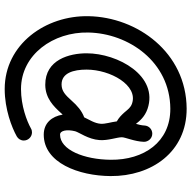

<svg xmlns="http://www.w3.org/2000/svg" viewBox="-18 -712 857 862"><g transform="rotate(90 411.0 -280.5)"><path d="M555.7 9.8C522.5 28.3 454.1 54.2 379.4 54.2C224.6 54.2 122.1 -90.8 125.5 -248C128.9 -428.7 256.8 -614.7 467.3 -616.2C617.7 -616.7 698.2 -497.1 696.8 -348.6C695.8 -229 652.3 -121.1 584 -121.1C565.4 -121.1 559.6 -152.3 568.8 -189C574.2 -208 604.5 -247.1 608.4 -297.9C611.3 -336.4 595.7 -376.5 595.7 -398.4C595.7 -414.1 614.7 -455.1 616.2 -497.1C616.7 -515.6 602.1 -535.2 579.6 -535.2C560.1 -535.2 543.9 -520 543 -500C542.5 -487.8 539.1 -474.1 535.6 -461.9C522.5 -478.5 504.4 -501 468.8 -513.7C320.3 -564.5 218.8 -380.9 218.8 -240.2C218.8 -164.6 246.6 -54.2 360.4 -54.7C420.9 -55.2 457.5 -92.8 486.3 -124.5L494.1 -132.8C502 -85 531.2 -47.9 584 -47.9C710.9 -47.9 769 -205.6 770 -347.7C771.5 -531.2 662.1 -689.9 467.3 -689.5C213.9 -688 56.6 -466.8 52.2 -250C47.9 -56.6 178.2 127.4 379.4 127.4C469.7 127.4 551.8 95.7 591.8 73.2C603 66.9 610.4 55.2 610.4 41.5C610.4 21.5 593.8 4.9 573.7 4.9C567.4 4.9 561.5 6.3 555.7 9.8ZM292 -240.2C292 -347.7 362.8 -472.2 444.3 -444.3C462.4 -438 469.2 -427.7 485.4 -408.7C496.6 -396.5 508.3 -384.8 524.4 -376C527.8 -349.1 536.6 -324.2 535.2 -303.7C533.2 -275.9 517.6 -253.9 506.3 -229.5C477.5 -219.2 452.6 -197.3 431.6 -173.3C405.8 -144.5 388.7 -128.4 359.4 -127.9C307.1 -127.4 292 -181.2 292 -240.2Z"/></g></svg>

Font: Velvelyne
Style: Regular
Weight: 400
Designer: Manon Van der Borght et Mariel Nils
Foundry: Velvetyne
Version: Version 1.070;Glyphs 3.3.1 (3343)